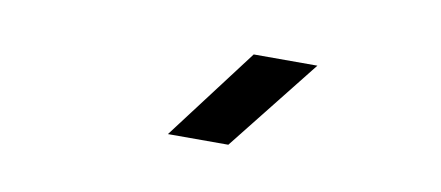

<svg xmlns="http://www.w3.org/2000/svg" viewBox="-31 -859 662 288"><g transform="rotate(10 300.0 -715.0)"><path d="M232 -645 338 -785H435L324 -645Z"/></g></svg>

Font: Tiny
Style: Regular
Weight: 400
Designer: Philipp Nurullin, Konstantin Bulenkov
Foundry: JetBrains
Version: Version 2.251; ttfautohint (v1.8.4.7-5d5b)